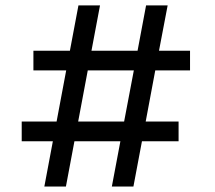

<svg xmlns="http://www.w3.org/2000/svg" viewBox="-20 -684 789 704"><path d="M173.8 -166H59.6V-238.3H187.5L222.7 -425.8H102.5V-498H236.3L267.6 -664.1H346.7L315.4 -498H484.4L515.6 -664.1H594.7L563 -498H676.8V-425.8H549.3L514.2 -238.3H634.8V-166H500.5L469.2 0H390.1L421.4 -166H252.9L221.7 0H142.6ZM435.1 -238.3 470.7 -425.8H301.8L266.6 -238.3Z"/></svg>

Font: Inder
Style: Regular
Weight: 400
Designer: Irina Smirnova
Foundry: Irina Smirnova
Version: Version 1.001